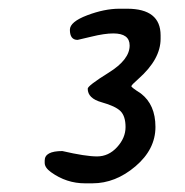

<svg xmlns="http://www.w3.org/2000/svg" viewBox="-20 -719 419 436"><path d="M179.2 -517.6Q179.2 -524.4 226.8 -554Q274.4 -583.5 274.4 -615.7Q274.4 -643.1 237.3 -643.1Q217.3 -643.1 187.3 -635.7Q157.2 -628.4 156.2 -628.4Q138.7 -628.4 138.7 -651.4Q138.7 -669.4 178 -684.3Q217.3 -699.2 251 -699.2H268.6Q344.7 -699.2 344.7 -638.7V-630.9Q344.7 -584.5 294.4 -540Q278.3 -525.9 278.3 -523.2Q278.3 -520.5 299.8 -506.8Q333 -481.4 333 -430.7Q333 -379.9 287.6 -341.3Q242.2 -302.7 189.9 -302.7H172.9Q130.9 -302.7 95.7 -328.1Q81.5 -338.4 81.5 -349.1V-354.5Q81.5 -376 121.6 -376Q174.3 -363.8 200.4 -363.8Q226.6 -363.8 245.8 -384.8Q265.1 -405.8 265.1 -430.4Q265.1 -455.1 253.7 -466.6Q242.2 -478 210.7 -486.8Q179.2 -495.6 179.2 -517.6Z"/></svg>

Font: Averia Sans Libre
Style: Italic
Weight: 400
Italic angle: -7.90001°
Version: Version 1.002